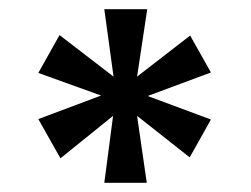

<svg xmlns="http://www.w3.org/2000/svg" viewBox="-20 -760 544 416"><path d="M277 -594 392 -683 437 -603 300 -552 437 -501 391 -419 277 -509 298 -364H206L225 -509L111 -417L63 -502L199 -553L63 -602L109 -684L226 -594L206 -740H299Z"/></svg>

Font: Parkinsans Medium
Style: Regular
Weight: 500
Designer: Red Stone, Indian Type Foundry
Foundry: Indian Type Foundry
Version: Version 1.000